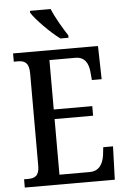

<svg xmlns="http://www.w3.org/2000/svg" viewBox="-61 -975 668 1018"><g transform="rotate(-5 273.0 -465.5)"><path d="M286 -771H329V-784C304 -822 266 -886 248 -931H138V-921C159 -886 236 -807 286 -771ZM29 0H508L514 -177H462L457 -133C450 -89 430 -52 378 -52H218V-348H423V-399H218V-662H356C406 -662 425 -626 429 -581L433 -537H485L481 -714H29V-670H49C83 -670 110 -661 110 -601V-108C110 -55 86 -44 49 -44H29Z"/></g></svg>

Font: Noto Serif Sinhala Condensed Medium
Style: Regular
Weight: 500
Width: 3
Designer: Jelle Bosma - Monotype Design Team
Foundry: Monotype Imaging Inc.
Version: Version 2.007